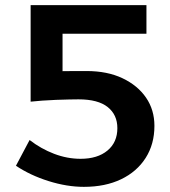

<svg xmlns="http://www.w3.org/2000/svg" viewBox="-20 -720 660 746"><path d="M223 -384 184 -442Q200 -443 225 -443.5Q250 -444 275 -444Q300 -444 316 -444Q397 -444 456 -416Q515 -388 547.5 -340.5Q580 -293 580 -231Q580 -160 546 -106.5Q512 -53 450.5 -23.5Q389 6 306 6Q240 6 168.5 -16.5Q97 -39 42 -76L95 -176Q139 -142 190 -122.5Q241 -103 293 -103Q359 -103 397.5 -135Q436 -167 436 -222Q436 -274 398.5 -304Q361 -334 285 -334Q273 -334 249.5 -333.5Q226 -333 198 -332Q170 -331 143.5 -329Q117 -327 99 -325V-700H549V-589H163L223 -648Z"/></svg>

Font: Alexandria Medium
Style: Regular
Weight: 500
Designer: Mohamed Gaber
Foundry: Kief Type Foundry
Version: Version 5.100